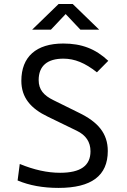

<svg xmlns="http://www.w3.org/2000/svg" viewBox="-20 -918 626 948"><path d="M269 9.8C432.1 9.8 512.2 -50.8 512.2 -172.4C512.2 -259.8 463.4 -315.9 369.6 -361.3L244.1 -423.3C195.8 -446.8 170.9 -475.6 170.9 -522.5C170.9 -592.8 213.9 -628.4 293 -628.4C348.6 -628.4 399.9 -607.4 458.5 -561L514.6 -617.7C451.7 -676.8 383.3 -703.1 292.5 -703.1C158.7 -703.1 85.4 -637.7 85.4 -519C85.4 -436.5 131.3 -382.3 216.3 -341.8L358.9 -272.5C403.8 -251 426.8 -217.3 426.8 -170.9C426.8 -99.6 377.4 -64.9 276.9 -64.9C213.4 -64.9 147.5 -79.6 77.6 -108.4L66.9 -26.9C125 -2.4 192.4 9.8 269 9.8ZM138.7 -771.5H231.4L304.2 -848.6L377 -771.5H469.7L338.9 -898.4H269.5Z"/></svg>

Font: Cascadia Mono PL SemiLight
Style: Regular
Weight: 350
Monospace: yes
Designer: Aaron Bell
Foundry: Saja Typeworks
Version: Version 2404.023